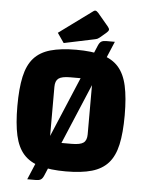

<svg xmlns="http://www.w3.org/2000/svg" viewBox="-61 -906 776 1030"><g transform="rotate(5 327.0 -391.5)"><path d="M38 -312Q38 -407 52 -470.5Q66 -534 99 -571Q132 -608 188 -624Q244 -640 327 -640Q411 -640 466.5 -624Q522 -608 555 -571Q588 -534 602 -470.5Q616 -407 616 -312Q616 -217 602 -154Q588 -91 555 -54Q522 -17 466.5 -1Q411 15 327 15Q244 15 188 -1Q132 -17 99 -54Q66 -91 52 -154Q38 -217 38 -312ZM227 -135H346Q392 -135 409.5 -148Q427 -161 427 -193V-490H307Q262 -490 244.5 -477Q227 -464 227 -432ZM214 47.5Q207 64 197.5 69.5Q188 75 171 75H125L440 -673Q447 -689.5 456.5 -695Q466 -700.5 483 -700.5H529ZM256 -670 220 -722 400 -854Q405 -858 410 -858Q417 -858 426 -848L484 -779Q492 -769 492 -763Q492 -756 482 -747L447 -717Q441 -712 436 -709.5Q431 -707 422 -705Z"/></g></svg>

Font: Changa
Style: Bold
Weight: 700
Designer: Eduardo Rodriguez Tunni
Foundry: Eduardo Rodriguez Tunni
Version: Version 3.002; ttfautohint (v1.8.2)